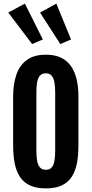

<svg xmlns="http://www.w3.org/2000/svg" viewBox="-20 -1048 514 1077"><path d="M237.3 8.8Q184.6 8.8 148.9 -7.6Q113.3 -23.9 92.5 -54.9Q71.8 -85.9 62.7 -130.6Q53.7 -175.3 53.7 -232.4V-506.3Q53.7 -575.2 71.5 -628.2Q89.4 -681.2 129.9 -711.2Q170.4 -741.2 237.3 -741.2Q288.1 -741.2 323 -724.1Q357.9 -707 379.2 -675.5Q400.4 -644 410.2 -601.1Q419.9 -558.1 419.9 -506.3V-232.4Q419.9 -176.3 411.4 -131.8Q402.8 -87.4 382.1 -55.9Q361.3 -24.4 326.2 -7.8Q291 8.8 237.3 8.8ZM237.3 -95.7Q259.3 -95.7 270.5 -109.1Q281.7 -122.6 285.6 -146.5Q289.6 -170.4 289.6 -201.7V-529.3Q289.6 -562.5 285.2 -586.4Q280.8 -610.4 269.5 -623.5Q258.3 -636.7 237.3 -636.7Q215.3 -636.7 203.9 -623.5Q192.4 -610.4 188.2 -586.4Q184.1 -562.5 184.1 -529.3V-201.7Q184.1 -170.4 188.2 -146.5Q192.4 -122.6 203.9 -109.1Q215.3 -95.7 237.3 -95.7ZM160.2 -800.8 26.4 -977.5 119.6 -1027.8 220.2 -826.7ZM318.4 -800.8 204.6 -977.5 295.9 -1027.8 378.4 -826.7Z"/></svg>

Font: Antonio
Style: Bold
Weight: 700
Designer: Vernon Adams
Foundry: Vernon Adams
Version: Version 1.002